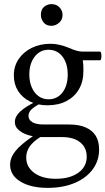

<svg xmlns="http://www.w3.org/2000/svg" viewBox="-20 -637 511 930"><path d="M211 273Q129 273 79 242.5Q29 212 29 161Q29 127 54.5 95Q80 63 139 23Q99 15 75.5 -3Q52 -21 52 -46Q52 -72 76.5 -95.5Q101 -119 152 -144L174 -135Q144 -119 131 -105.5Q118 -92 118 -76Q118 -56 137 -45Q156 -34 191 -34H315Q362 -34 394.5 -20Q427 -6 443.5 20.5Q460 47 460 87Q460 142 428.5 184Q397 226 341 249.5Q285 273 211 273ZM250 229Q318 229 359 200Q400 171 400 122Q400 78 368.5 52.5Q337 27 281 27H175Q140 49 123.5 73Q107 97 107 126Q107 172 146 200.5Q185 229 250 229ZM210 -127Q162 -127 125 -145.5Q88 -164 67.5 -196.5Q47 -229 47 -272Q47 -316 70 -350.5Q93 -385 133.5 -405Q174 -425 225 -425Q246 -425 268 -420Q290 -415 312 -406Q332 -397 349 -392Q366 -387 379 -387H464Q469 -387 470.5 -376.5Q472 -366 470.5 -355.5Q469 -345 464 -345H381Q383 -333 383.5 -322Q384 -311 384 -292Q384 -242 362.5 -205Q341 -168 302 -147.5Q263 -127 210 -127ZM215 -156Q257 -156 282.5 -189Q308 -222 308 -276Q308 -330 282.5 -363Q257 -396 215 -396Q174 -396 148 -362.5Q122 -329 122 -276Q122 -241 134 -213.5Q146 -186 167 -171Q188 -156 215 -156ZM229 -512Q204 -512 191 -528.5Q178 -545 178 -565Q178 -591 193.5 -604Q209 -617 229 -617Q254 -617 268.5 -601Q283 -585 283 -565Q283 -541 266 -526.5Q249 -512 229 -512Z"/></svg>

Font: Junicode VF
Style: Regular
Weight: 400
Designer: Peter S. Baker
Version: Version 2.213